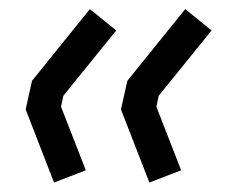

<svg xmlns="http://www.w3.org/2000/svg" viewBox="-20 -440 490 413"><path d="M96.2 -47.4 35.2 -204.6 48.8 -266.1 173.3 -420.4 230 -374.5 116.2 -233.9 111.3 -210.4 164.6 -73.7ZM301.3 -47.4 240.2 -204.6 253.9 -266.1 378.4 -420.4 435.1 -374.5 321.3 -233.9 316.4 -210.4 369.6 -73.7Z"/></svg>

Font: Anka/Coder Narrow
Style: Italic
Weight: 400
Width: 3
Italic angle: -12°
Monospace: yes
Version: Version 001.100